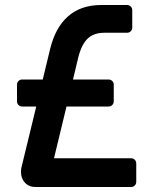

<svg xmlns="http://www.w3.org/2000/svg" viewBox="-20 -748 615 768"><path d="M525 -94V-21Q525 -12 519 -6Q513 0 504 0H122Q96 0 80 -17Q64 -34 64 -60Q64 -72 66 -79L125 -322H69Q60 -322 54 -328Q48 -334 48 -343V-409Q48 -418 54 -424Q60 -430 69 -430H151L180 -550Q201 -638 252.5 -683Q304 -728 385 -728H488Q497 -728 503 -722Q509 -716 509 -707V-638Q509 -629 503 -623Q497 -617 488 -617H398Q355 -617 330.5 -593.5Q306 -570 293 -518L272 -430H414Q423 -430 429 -424Q435 -418 435 -409V-343Q435 -334 429 -328Q423 -322 414 -322H246L196 -115H504Q513 -115 519 -109Q525 -103 525 -94Z"/></svg>

Font: Miriam Libre
Style: Bold
Weight: 700
Designer: Michal Sahar
Foundry: Hagilda
Version: Version 1.001